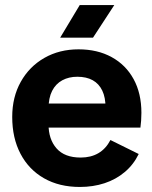

<svg xmlns="http://www.w3.org/2000/svg" viewBox="-20 -730 605 762"><path d="M296.9 12Q215.2 12 154.8 -22.4Q94.3 -56.9 61.4 -119.6Q28.5 -182.2 28.5 -265.8Q28.5 -344.8 62.5 -405.4Q96.4 -466 156 -500.1Q215.6 -534.2 291.7 -534.2Q366.8 -534.2 423 -503.4Q479.2 -472.7 510.2 -416.1Q541.2 -359.6 541.2 -282.1Q541.2 -267.8 540.1 -251.2Q539 -234.6 537.3 -223.7H98.2V-319.2H443.3L398.7 -303.4Q399 -343.1 385.9 -370.4Q372.8 -397.8 347.9 -411.6Q323 -425.4 286.8 -425.4Q253.2 -425.4 227.2 -411.4Q201.1 -397.3 186.8 -369.2Q172.6 -341.1 172.6 -299V-236.9Q172.6 -177.2 204.5 -141Q236.4 -104.7 300.1 -104.7Q340.9 -104.7 370.5 -122.1Q400.2 -139.5 418.3 -174.3L530.5 -118.8Q510.1 -76.7 475.1 -47.2Q440.1 -17.7 394.9 -2.9Q349.6 12 296.9 12ZM296.5 -710H433.7L349.1 -580.5H218.8Z"/></svg>

Font: TikTok Sans Light
Style: Regular
Weight: 300
Version: Version 4.000